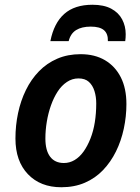

<svg xmlns="http://www.w3.org/2000/svg" viewBox="-20 -779 591 808"><path d="M238 9Q150 9 97.5 -46Q45 -101 45 -196Q45 -251 56 -303Q67 -355 89 -400Q111 -445 144 -479Q177 -513 221 -532Q265 -551 319 -551Q379 -551 422 -525.5Q465 -500 488.5 -453.5Q512 -407 512 -341Q512 -289 501 -237.5Q490 -186 468 -141.5Q446 -97 413.5 -63Q381 -29 337 -10Q293 9 238 9ZM249 -93Q273 -93 294 -105.5Q315 -118 331.5 -141Q348 -164 360.5 -195.5Q373 -227 379 -264.5Q385 -302 385 -344Q385 -372 377.5 -396Q370 -420 354 -434.5Q338 -449 310 -449Q284 -449 261.5 -434Q239 -419 222.5 -393.5Q206 -368 194.5 -335.5Q183 -303 177 -267Q171 -231 171 -196Q171 -146 191 -119.5Q211 -93 249 -93ZM192 -606Q207 -682 250.5 -720.5Q294 -759 369 -759Q417 -759 448 -742.5Q479 -726 494 -697.5Q509 -669 509 -635Q509 -627 508.5 -620Q508 -613 507 -606H434Q435 -637 417.5 -652Q400 -667 362 -667Q324 -667 300.5 -652.5Q277 -638 269 -606Z"/></svg>

Font: Noto Sans Display SemiBold
Style: Italic
Weight: 600
Italic angle: -12°
Designer: Monotype Design Team
Foundry: Monotype Imaging Inc.
Version: Version 2.003